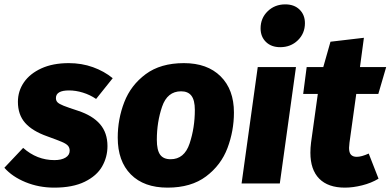

<svg xmlns="http://www.w3.org/2000/svg" viewBox="-42 -840 1788 879"><path d="M474 -482 398 -387Q370 -406 337.5 -416Q305 -426 274 -426Q214 -426 214 -391Q214 -379 221.5 -371.5Q229 -364 249 -356Q269 -348 315 -333Q382 -311 416 -271.5Q450 -232 450 -171Q450 -121 425.5 -78Q401 -35 346 -8Q291 19 206 19Q136 19 75 -6Q14 -31 -22 -72L64 -163Q127 -107 207 -107Q239 -107 258 -118.5Q277 -130 277 -150Q277 -164 269 -173Q261 -182 241 -190.5Q221 -199 174 -216Q106 -240 73 -277.5Q40 -315 40 -374Q40 -423 67.5 -463Q95 -503 147.5 -527Q200 -551 273 -551Q332 -551 383.5 -532.5Q435 -514 474 -482Z M497 -210Q497 -295 527 -372.5Q557 -450 625 -500.5Q693 -551 800 -551Q907 -551 968 -490.5Q1029 -430 1029 -325Q1029 -241 999.5 -162.5Q970 -84 901.5 -32.5Q833 19 725 19Q617 19 557 -41.5Q497 -102 497 -210ZM850 -337Q850 -381 834.5 -401.5Q819 -422 787 -422Q724 -422 700 -351.5Q676 -281 676 -200Q676 -153 691 -132Q706 -111 739 -111Q802 -111 826 -183Q850 -255 850 -337Z M1239 0H1064L1138 -533H1313ZM1151 -710Q1151 -757 1183.5 -788.5Q1216 -820 1264 -820Q1305 -820 1329.5 -796Q1354 -772 1354 -734Q1354 -687 1321.5 -655.5Q1289 -624 1241 -624Q1200 -624 1175.5 -648Q1151 -672 1151 -710Z M1646 -137 1691 -22Q1658 -2 1616 8.5Q1574 19 1537 19Q1460 19 1419.5 -22Q1379 -63 1379 -141Q1379 -163 1382 -187L1413 -410H1346L1362 -533H1438L1471 -649L1624 -667L1606 -533H1726L1690 -410H1589L1558 -187Q1556 -169 1556 -163Q1556 -141 1565 -131.5Q1574 -122 1591 -122Q1613 -122 1646 -137Z"/></svg>

Font: Trujillo ExtraBold
Style: Italic
Weight: 800
Italic angle: -8°
Designer: Fira Sans original fonts by bBox Type GmbH, Carrois Corporate GbR, & Edenspiekermann AG / Changes by Cristiano Sobral
Foundry: Fira Sans original fonts by bBox Type GmbH, Carrois Corporate GbR, & Edenspiekermann AG / Changes by Cristiano Sobral
Version: Version 4.301;July 28, 2020;FontCreator 13.0.0.2655 64-bit